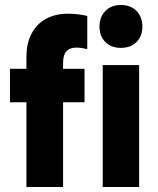

<svg xmlns="http://www.w3.org/2000/svg" viewBox="-20 -750 632 770"><path d="M86 0V-521Q86 -576 106.5 -615Q127 -654 164.5 -674.5Q202 -695 252 -695Q278 -695 298 -692Q318 -689 330 -686V-553Q321 -555 310.5 -557Q300 -559 285 -559Q260 -559 246.5 -544.5Q233 -530 233 -498V0ZM319 -340H20V-474H319ZM538 0H392V-489H538ZM379 -643Q379 -682 402.5 -706Q426 -730 465 -730Q504 -730 527.5 -706Q551 -682 551 -643Q551 -605 527.5 -581.5Q504 -558 465 -558Q426 -558 402.5 -581.5Q379 -605 379 -643Z"/></svg>

Font: Gabarito
Style: Bold
Weight: 700
Designer: Leandro Assis / Alvaro Franca / Felipe Casaprima
Foundry: Naipe Foundry
Version: Version 1.000